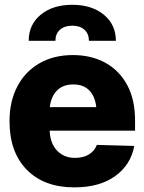

<svg xmlns="http://www.w3.org/2000/svg" viewBox="-20 -787 613 817"><path d="M296.4 10.3Q167.5 10.3 94 -64.7Q20.5 -139.6 20.5 -271Q20.5 -355.5 53.5 -418.7Q86.4 -481.9 147.2 -517.3Q208 -552.7 290 -552.7Q367.7 -552.7 427.2 -520.5Q486.8 -488.3 520.8 -426Q554.7 -363.8 554.7 -273.9V-231H191.4Q193.4 -177.2 222.7 -146.2Q252 -115.2 299.3 -115.2Q333.5 -115.2 357.7 -129.4Q381.8 -143.6 392.1 -170.4L551.3 -166Q536.6 -85.4 470 -37.6Q403.3 10.3 296.4 10.3ZM292 -427.7Q247.6 -427.7 222.2 -401.6Q196.8 -375.5 191.9 -331.1H389.6Q384.8 -376.5 360.1 -402.1Q335.4 -427.7 292 -427.7ZM102.1 -613.3Q102.1 -682.1 153.3 -724.4Q204.6 -766.6 287.6 -766.6Q370.6 -766.6 421.9 -724.4Q473.1 -682.1 473.1 -613.3H358.4Q358.4 -643.1 339.4 -660.4Q320.3 -677.7 287.6 -677.7Q254.4 -677.7 235.1 -660.4Q215.8 -643.1 215.8 -613.3Z"/></svg>

Font: Inter Tight ExtraBold
Style: Regular
Weight: 800
Designer: Rasmus Andersson
Foundry: rsms
Version: Version 3.004; ttfautohint (v1.8.4.7-5d5b)